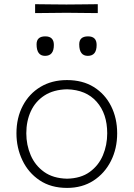

<svg xmlns="http://www.w3.org/2000/svg" viewBox="-20 -887 637 916"><path d="M300 9.5Q223 9.5 169 -26.8Q115 -63 86.8 -122.5Q58.5 -182 58.5 -251Q58.5 -325 88.8 -382.5Q119 -440 173.2 -472.5Q227.5 -505 299.5 -505Q374 -505 427.5 -471.8Q481 -438.5 510 -380.8Q539 -323 539 -251Q539 -178 509.2 -119Q479.5 -60 425.8 -25.2Q372 9.5 300 9.5ZM300 -34.5Q366 -36 408.2 -66.8Q450.5 -97.5 471 -146.2Q491.5 -195 491.5 -251Q491.5 -344.5 441.2 -401.5Q391 -458.5 300 -461Q235.5 -459.5 192.2 -431.5Q149 -403.5 127.2 -356.5Q105.5 -309.5 105.5 -251Q105.5 -195.5 126.5 -146.5Q147.5 -97.5 190.5 -66.8Q233.5 -36 300 -34.5ZM399 -620.5Q358 -620.5 358 -675.5Q358 -713.5 400 -713.5Q441 -713.5 441 -672.5Q441 -620.5 399 -620.5ZM195 -620.5Q154.5 -620.5 154.5 -675.5Q154.5 -713.5 196 -713.5Q237 -713.5 237 -672.5Q237 -620.5 195 -620.5ZM147.5 -824.5V-867Q181.5 -866.5 219 -866.2Q256.5 -866 297 -865.5Q337.5 -866 375 -866.2Q412.5 -866.5 446.5 -867V-824.5Q412.5 -825 375 -825.2Q337.5 -825.5 297 -826Q256.5 -825.5 219 -825.2Q181.5 -825 147.5 -824.5Z"/></svg>

Font: Commissioner Loud ExtraLight
Style: Regular
Weight: 200
Designer: Kostas Bartsokas
Foundry: Kostas Bartsokas
Version: Version 1.000; ttfautohint (v1.8.3)